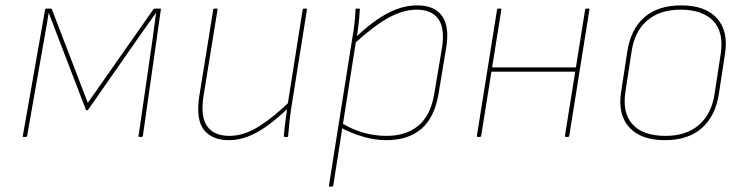

<svg xmlns="http://www.w3.org/2000/svg" viewBox="-20 -510 2773 715"><path d="M68 0Q64 0 65 -4L148 -475Q149 -478 152 -478H170Q172 -478 173 -476L307 -127L551 -475Q553 -478 557 -478H576Q580 -478 579 -474L512 -4Q511 0 508 0H499Q495 0 496 -4L549 -370Q552 -393 555 -416Q558 -439 561 -461H560Q546 -441 532 -421.5Q518 -402 504 -382L308 -101Q307 -100 306.5 -99.5Q306 -99 304 -99Q303 -99 302 -99.5Q301 -100 300 -101L189 -390Q182 -408 175.5 -425.5Q169 -443 162 -461H161Q158 -442 155 -423Q152 -404 148 -384L81 -4Q80 0 77 0Z M833 12Q769 12 739 -27Q709 -66 722 -151L774 -474Q775 -478 779 -478H786Q791 -478 790 -474L738 -153Q726 -77 751 -40.5Q776 -4 835 -4Q888 -4 944.5 -39.5Q1001 -75 1062 -135L1059 -113Q1020 -75 982 -46.5Q944 -18 907 -3Q870 12 833 12ZM1040 0Q1039 0 1038 -0.5Q1037 -1 1037 -3Q1039 -29 1042.5 -55.5Q1046 -82 1050 -110L1051 -119L1107 -474Q1108 -477 1109 -477.5Q1110 -478 1112 -478H1119Q1124 -478 1123 -474L1065 -110Q1061 -85 1058 -57Q1055 -29 1053 -3Q1053 0 1050 0Z M1418 12Q1378 12 1333.5 -0.5Q1289 -13 1247 -36L1250 -53Q1291 -28 1333 -16Q1375 -4 1419 -4Q1493 -4 1538.5 -42.5Q1584 -81 1597 -160L1625 -326Q1638 -401 1613.5 -437.5Q1589 -474 1532 -474Q1482 -474 1428 -444.5Q1374 -415 1301 -349L1304 -371Q1370 -433 1425 -461.5Q1480 -490 1534 -490Q1599 -490 1627 -449.5Q1655 -409 1641 -329L1613 -160Q1598 -72 1549 -30Q1500 12 1418 12ZM1209 185Q1204 185 1205 181L1292 -368Q1297 -395 1300 -422.5Q1303 -450 1304 -475Q1304 -478 1307 -478H1317Q1320 -478 1320 -475Q1319 -458 1317.5 -440.5Q1316 -423 1313.5 -405Q1311 -387 1308 -368L1306 -359L1221 181Q1220 185 1216 185Z M2088 0Q2083 0 2084 -5L2159 -474Q2160 -478 2164 -478H2171Q2176 -478 2175 -474L2100 -5Q2099 0 2095 0ZM1760 0Q1755 0 1756 -5L1831 -474Q1832 -478 1836 -478H1843Q1848 -478 1847 -474L1772 -5Q1771 0 1767 0ZM1806 -243 1808 -259H2128L2125 -243Z M2456 12Q2367 12 2323.5 -35.5Q2280 -83 2293 -168L2316 -318Q2329 -402 2380 -446Q2431 -490 2517 -490Q2606 -490 2649.5 -442.5Q2693 -395 2680 -310L2657 -160Q2644 -77 2593 -32.5Q2542 12 2456 12ZM2459 -4Q2536 -4 2583 -45Q2630 -86 2641 -160L2664 -310Q2676 -389 2636.5 -431.5Q2597 -474 2514 -474Q2437 -474 2390 -433.5Q2343 -393 2332 -318L2309 -168Q2297 -89 2336 -46.5Q2375 -4 2459 -4Z"/></svg>

Font: Sofia Sans Hairline
Style: Italic
Weight: 1
Italic angle: -9°
Designer: Botio Nikoltchev, Ani Petrova
Foundry: lettersoup
Version: Version 4.102